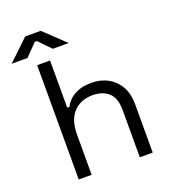

<svg xmlns="http://www.w3.org/2000/svg" viewBox="-208 -992 977 1105"><g transform="rotate(-20 280.5 -439.5)"><path d="M83 0V-700H162V-411H176Q186 -433 206.5 -452.5Q227 -472 259.5 -485Q292 -498 342 -498Q397 -498 440.5 -474.5Q484 -451 510 -406.5Q536 -362 536 -296V0H457V-290Q457 -363 420.5 -396Q384 -429 322 -429Q251 -429 206.5 -383Q162 -337 162 -246V0ZM-52 -758 75 -879H170L297 -758H200L129 -831H116L45 -758Z"/></g></svg>

Font: Space Grotesk Light
Style: Regular
Weight: 400
Version: Version 2.000